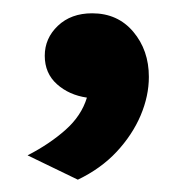

<svg xmlns="http://www.w3.org/2000/svg" viewBox="-20 -152 268 296"><path d="M100 125 22.5 87.5Q56.5 70 81 48.2Q105.5 26.5 114 -1.5Q86.5 -5.5 67.8 -22.2Q49 -39 49 -66Q49 -93 69.2 -112.2Q89.5 -131.5 122 -131.5Q161.5 -131.5 185.5 -103Q209.5 -74.5 209.5 -33.5Q209.5 -4 196.8 26Q184 56 159.8 82Q135.5 108 100 125Z"/></svg>

Font: Karla Medium
Style: Regular
Weight: 500
Designer: Jonathan Pinhorn
Version: Version 2.001